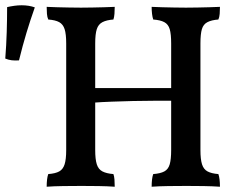

<svg xmlns="http://www.w3.org/2000/svg" viewBox="-125 -705 906 728"><path d="M450 3Q450 -12 451.5 -24.5Q453 -37 456 -45Q483 -47 498 -55Q513 -63 518.5 -82Q524 -101 524 -136V-540Q524 -576 518.5 -594.5Q513 -613 498 -621Q483 -629 456 -631Q453 -640 451.5 -652.5Q450 -665 450 -679Q469 -678 490.5 -677.5Q512 -677 535.5 -676.5Q559 -676 580 -676Q603 -676 624.5 -676.5Q646 -677 667.5 -677.5Q689 -678 709 -679Q709 -665 708 -652.5Q707 -640 703 -631Q677 -629 661.5 -621Q646 -613 640.5 -594.5Q635 -576 635 -540V-136Q635 -101 641 -82Q647 -63 662 -55Q677 -47 703 -45Q706 -37 707.5 -24.5Q709 -12 709 3Q680 1 647 0.5Q614 0 582 0Q549 0 513.5 0.5Q478 1 450 3ZM52 3Q52 -12 53.5 -24.5Q55 -37 58 -45Q85 -47 99.5 -55Q114 -63 120 -82Q126 -101 126 -136V-540Q126 -576 120 -594.5Q114 -613 99.5 -621Q85 -629 58 -631Q54 -640 53 -652.5Q52 -665 52 -679Q71 -678 92.5 -677.5Q114 -677 137.5 -676.5Q161 -676 182 -676Q204 -676 226 -676.5Q248 -677 269 -677.5Q290 -678 310 -679Q310 -665 309 -652.5Q308 -640 305 -631Q279 -629 263.5 -621Q248 -613 242 -594.5Q236 -576 236 -540V-136Q236 -101 242 -82Q248 -63 263.5 -55Q279 -47 305 -45Q308 -37 309 -24.5Q310 -12 310 3Q282 1 249 0.5Q216 0 184 0Q151 0 115 0.5Q79 1 52 3ZM232 -316V-371H529V-323Q502 -323 462 -323Q422 -323 379.5 -322Q337 -321 298 -319.5Q259 -318 232 -316ZM-53 -476Q-69 -475 -81 -476.5Q-93 -478 -105 -483Q-101 -534 -99.5 -583.5Q-98 -633 -98 -678Q-85 -681 -71 -683Q-57 -685 -43 -685Q-15 -685 7 -677Q-10 -629 -24.5 -581Q-39 -533 -53 -476Z"/></svg>

Font: Vollkorn Medium
Style: Regular
Weight: 500
Designer: Friedrich Althausen
Foundry: Friedrich Althausen
Version: Version 5.000